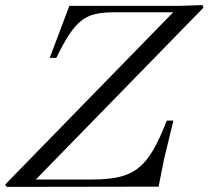

<svg xmlns="http://www.w3.org/2000/svg" viewBox="-36 -733 818 753"><path d="M-9 0 -16 -9 661 -703 710 -685H415Q370 -685 338.5 -678Q307 -671 282.5 -651.5Q258 -632 235 -597Q212 -562 185 -506H159L236 -710H666L758 -713L762 -703L85 -9L78 -29H327Q388 -29 431.5 -39Q475 -49 507 -74.5Q539 -100 565 -145Q591 -190 618 -260H644L607 -107L586 -1Z"/></svg>

Font: Baskervville
Style: Italic
Weight: 400
Italic angle: -18°
Designer: ANRT
Foundry: ANRT
Version: Version 1.100